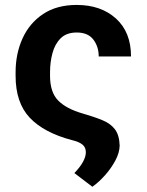

<svg xmlns="http://www.w3.org/2000/svg" viewBox="-20 -558 582 762"><path d="M284.4 -538.4Q380.7 -538.4 440.3 -484.4Q500 -430.4 500 -333.8H371.8Q371.8 -372.9 350.5 -400.9Q329.2 -429 284.4 -429Q244.3 -429 221.2 -406.4Q198.2 -383.9 188.4 -347.8Q178.6 -311.8 178.6 -271.3V-257.1Q178.6 -191.8 210.8 -159.1Q242.9 -126.4 307.9 -107.6Q353.7 -94.5 386.2 -81.1Q418.7 -67.8 436.1 -44.9Q453.5 -22 454.9 19.5Q454.5 47.6 438 78.7Q421.5 109.7 396.7 137.6Q371.8 165.5 346.6 183.2L275.2 128.9Q320.7 81.3 320.7 46.2Q320.7 26.6 307 15.6Q293.3 4.6 266 -1.8Q154.5 -31.2 98.2 -90.7Q41.9 -150.2 41.9 -257.1V-271.3Q41.9 -345.2 69.6 -405.9Q97.3 -466.6 151.3 -502.5Q205.3 -538.4 284.4 -538.4Z"/></svg>

Font: Interface
Style: Bold
Weight: 700
Designer: Rasmus Andersson
Foundry: rsms
Version: Version 1.8